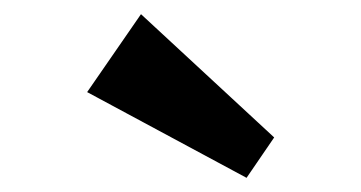

<svg xmlns="http://www.w3.org/2000/svg" viewBox="-20 -997 509 271"><path d="M328 -746 103 -867 179 -977 367 -803Z"/></svg>

Font: BioRhyme ExtraBold
Style: Regular
Weight: 800
Designer: Aoife Mooney
Foundry: Aoife Mooney Type
Version: Version 1.600;gftools[0.9.33]